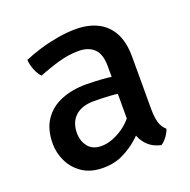

<svg xmlns="http://www.w3.org/2000/svg" viewBox="-99 -601 703 709"><g transform="rotate(-20 253.0 -246.0)"><path d="M45 -134Q45 -191 70 -227.5Q95 -264 138 -281.2Q181 -298.5 235.5 -298.5Q264 -298.5 299.8 -296Q335.5 -293.5 365.5 -286V-220Q338.5 -226.5 304.5 -228.5Q270.5 -230.5 241 -230.5Q194 -230.5 168.2 -206.8Q142.5 -183 142.5 -141Q142.5 -109 160.2 -87Q178 -65 212 -65Q249 -65 290.8 -91Q332.5 -117 360.5 -167.5L376 -90.5Q358 -69.5 331.5 -45.5Q305 -21.5 270 -4.2Q235 13 191.5 13Q142 13 109.5 -9Q77 -31 61 -64.8Q45 -98.5 45 -134ZM458.5 -43Q454.5 -30 443.8 -15Q433 0 420.5 7.5Q390 0.5 371.8 -16.5Q353.5 -33.5 344.5 -56.8Q335.5 -80 334 -106.5V-333Q334 -382 312 -403Q290 -424 251 -424Q212.5 -424 172.2 -412.5Q132 -401 92.5 -385Q80.5 -397 72.2 -417.8Q64 -438.5 63 -457.5Q90.5 -469.5 125.2 -480Q160 -490.5 197.2 -497Q234.5 -503.5 268.5 -503.5Q318 -503.5 354.5 -485.2Q391 -467 410.8 -430Q430.5 -393 430.5 -336V-131Q430.5 -102 435.8 -80.5Q441 -59 458.5 -43Z"/></g></svg>

Font: Signika Negative
Style: Regular
Weight: 400
Designer: Anna Giedry
Foundry: Anna Giedry
Version: Version 2.001